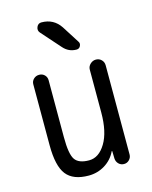

<svg xmlns="http://www.w3.org/2000/svg" viewBox="-116 -836 731 922"><g transform="rotate(-15 250.0 -375.0)"><path d="M210 9.8Q132.8 9.8 99.1 -33.2Q65.4 -76.2 65.4 -179.7V-482.4Q65.4 -498 76.7 -508.8Q87.9 -519.5 104 -519.5Q120.1 -519.5 130.9 -508.8Q141.6 -498 141.6 -482.4V-198.2Q141.6 -115.2 160.2 -87.9Q178.7 -60.5 230.5 -60.5Q279.3 -60.5 312.5 -115.7Q345.7 -170.9 345.7 -267.6V-480.5Q345.7 -496.1 357.9 -507.8Q370.1 -519.5 386.2 -519.5Q402.3 -519.5 413.6 -508.3Q424.8 -497.1 424.8 -480.5V-37.1Q424.8 -22.5 414.1 -11.2Q403.3 0 387.7 0Q372.1 0 361.3 -10.7Q350.6 -21.5 349.6 -37.1L348.6 -74.2Q348.6 -75.2 347.7 -75.2Q345.7 -75.2 345.7 -74.2Q327.1 -35.2 290.5 -12.7Q253.9 9.8 210 9.8ZM179.7 -759.8Q240.2 -759.8 273.4 -710L328.1 -624Q335 -614.3 329.1 -602.1Q323.2 -589.8 309.6 -589.8Q270.5 -589.8 244.1 -620.1L160.2 -714.8Q149.4 -727.5 156.2 -743.7Q163.1 -759.8 179.7 -759.8Z"/></g></svg>

Font: Rounded-X Mgen+ 1m regular
Style: Regular
Weight: 400
Designer: [Source Han Sans]
Ryoko NISHIZUKA  (kana & ideographs); Paul D. Hunt (Latin, Greek & Cyrillic); Wenlong ZHANG  (bopomofo
Version: Version 1.059.20150602